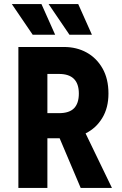

<svg xmlns="http://www.w3.org/2000/svg" viewBox="-20 -920 595 940"><path d="M70 0V-690H293Q355 -690 404 -663Q453 -636 482 -585Q511 -534 511 -462Q511 -392 480.5 -342Q450 -292 399 -267L528 0H375L272 -243H212V0ZM212 -366H269Q319 -366 342.5 -390Q366 -414 366 -462Q366 -558 269 -558H212ZM38 -900H183L250 -750H140ZM218 -900H363L430 -750H320Z"/></svg>

Font: Radio Canada Condensed
Style: Bold
Weight: 700
Width: 3
Designer: Charles Daoud, Etienne Aubert Bonn, Alexandre Saumier Demers, Jacques Le Bailly
Foundry: Radio-Canada
Version: Version 2.104; ttfautohint (v1.8.4.7-5d5b);gftools[0.9.28.de